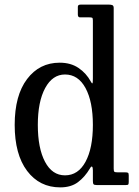

<svg xmlns="http://www.w3.org/2000/svg" viewBox="-20 -800 599 830"><path d="M43.5 -260Q43.5 -387.5 97 -458.2Q150.5 -529 238 -529Q286 -529 319.5 -506.2Q353 -483.5 372.5 -447.5Q377.5 -438 379.5 -439.8Q381.5 -441.5 381.5 -461.5V-711.5Q381.5 -721.5 378.5 -723.2Q375.5 -725 365.5 -725H325.5Q316.5 -725 316.5 -737.5V-770.5Q316.5 -780 328 -780H452Q461 -780 466.2 -777.5Q471.5 -775 471.5 -765V-71Q471.5 -60 474.5 -57.5Q477.5 -55 489 -55H520.5Q529.5 -55 533 -53.2Q536.5 -51.5 536.5 -42V-14.5Q536.5 -5 534.5 -2.5Q532.5 0 523.5 0H398.5Q387.5 0 384.5 -3.5Q381.5 -7 381.5 -18V-63.5Q381.5 -76.5 378 -79.5Q374.5 -82.5 368.5 -71.5Q347 -35 317 -12.5Q287 10 240.5 10Q151 10 97.2 -61.2Q43.5 -132.5 43.5 -260ZM143.5 -260Q143.5 -159.5 174.5 -100.8Q205.5 -42 261 -42Q318 -42 349.8 -100.8Q381.5 -159.5 381.5 -260Q381.5 -360.5 349.8 -419.2Q318 -478 261 -478Q207 -478 175.2 -419.2Q143.5 -360.5 143.5 -260Z"/></svg>

Font: Besley* Narrow
Style: Regular
Weight: 400
Width: 4
Designer: Owen Earl
Foundry: indestructible type*
Version: Version 3.000; ttfautohint (v1.8.3)